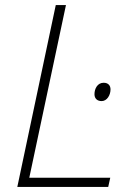

<svg xmlns="http://www.w3.org/2000/svg" viewBox="-20 -734 528 754"><path d="M48 0H405L413 -36H95L239 -714H199ZM379 -337C400 -337 414 -360 414 -383C414 -397 406 -409 387 -409C363 -409 351 -386 351 -364C351 -347 362 -337 379 -337Z"/></svg>

Font: Noto Sans ExtraLight
Style: Italic
Weight: 200
Italic angle: -12°
Designer: Monotype Design Team
Foundry: Monotype Imaging Inc.
Version: Version 2.013